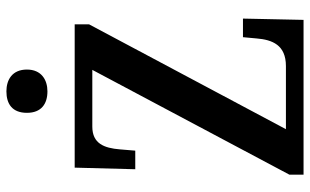

<svg xmlns="http://www.w3.org/2000/svg" viewBox="-204 -763 967 599"><g transform="rotate(-90 279.5 -463.5)"><path d="M294 -799C330 -799 362 -818 362 -863C362 -909 330 -927 294 -927C255 -927 227 -909 227 -863C227 -818 255 -799 294 -799ZM34 0H517L521 -189H463L459 -146C455 -98 439 -55 373 -55H176L503 -669V-714H56L51 -525H109L113 -573C117 -622 131 -659 184 -659H361L34 -44Z"/></g></svg>

Font: Noto Serif Armenian Condensed SemiBold
Style: Regular
Weight: 600
Width: 3
Designer: Monotype Design Team
Foundry: Monotype Imaging Inc.
Version: Version 2.008